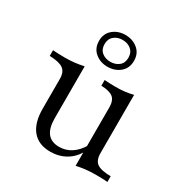

<svg xmlns="http://www.w3.org/2000/svg" viewBox="-154 -779 886 917"><g transform="rotate(30 288.5 -320.5)"><path d="M245.2 11.3Q180.6 11.3 146.4 -29.8Q112.1 -71 112.1 -149.2V-312.9Q112.1 -350.8 90.3 -366.5Q68.5 -382.3 15.3 -383.9V-415.3Q26.6 -414.5 44.4 -413.7Q62.1 -412.9 82.3 -412.9Q109.7 -412.9 134.3 -415.7Q158.9 -418.5 184.7 -424.2V-138.7Q184.7 -83.9 206 -56.9Q227.4 -29.8 271 -29.8Q306.5 -29.8 336.7 -49.2Q366.9 -68.5 389.5 -107.3L388.7 -71.8Q367.7 -32.3 330.2 -10.5Q292.7 11.3 245.2 11.3ZM384.7 8.9V-312.9Q384.7 -350.8 365.7 -366.5Q346.8 -382.3 300 -383.9V-415.3Q312.1 -414.5 328.2 -413.7Q344.4 -412.9 361.3 -412.9Q387.9 -412.9 411.7 -415.7Q435.5 -418.5 457.3 -424.2V-102.4Q457.3 -63.7 479 -48Q500.8 -32.3 554.8 -31.5V0Q541.9 -1.6 524.2 -2Q506.5 -2.4 488.7 -2.4Q461.3 -2.4 435.5 0.4Q409.7 3.2 384.7 8.9ZM279 -476.6Q239.5 -476.6 211.3 -500Q183.1 -523.4 183.1 -564.5Q183.1 -604.8 211.3 -628.2Q239.5 -651.6 279 -651.6Q319.4 -651.6 347.6 -628.2Q375.8 -604.8 375.8 -564.5Q375.8 -523.4 347.6 -500Q319.4 -476.6 279 -476.6ZM279 -504Q307.3 -504 326.2 -519.4Q345.2 -534.7 345.2 -563.7Q345.2 -592.7 326.2 -608.5Q307.3 -624.2 279 -624.2Q251.6 -624.2 232.7 -608.5Q213.7 -592.7 213.7 -563.7Q213.7 -534.7 232.7 -519.4Q251.6 -504 279 -504Z"/></g></svg>

Font: Playfair 12pt Light
Style: Regular
Weight: 300
Designer: Claus Eggers Sørensen
Foundry: Claus Eggers Sørensen
Version: Version 2.000;gftools[0.9.28]